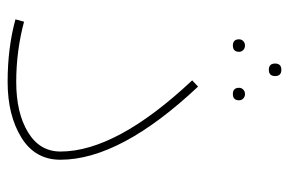

<svg xmlns="http://www.w3.org/2000/svg" viewBox="-144 -584 740 491"><g transform="rotate(90 225.5 -338.0)"><path d="M174 -672Q174 -656 158 -656Q142 -656 142 -672Q142 -688 158 -688Q174 -688 174 -672ZM80 -580Q80 -586 84.5 -590.5Q89 -595 96 -595Q103 -595 107.5 -590.5Q112 -586 112 -580Q112 -564 96 -564Q80 -564 80 -580ZM204 -580Q204 -586 208.5 -590.5Q213 -595 220 -595Q227 -595 231.5 -590.5Q236 -586 236 -580Q236 -564 220 -564Q204 -564 204 -580ZM189 12Q102 12 29 -8L35 -30Q110 -10 189 -10Q268 -10 317.5 -40Q367 -70 367 -123Q367 -266 185 -460L201 -475Q388 -276 388 -123Q388 -58 331 -23Q274 12 189 12Z"/></g></svg>

Font: FiraGO Thin
Style: Regular
Weight: 100
Designer: bBox Type
Foundry: bBox Type GmbH
Version: Version 1.001;PS 001.001;hotconv 1.0.88;makeotf.lib2.5.64775